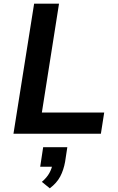

<svg xmlns="http://www.w3.org/2000/svg" viewBox="-20 -725 641 1041"><path d="M53 0 165 -705H300L207 -115H545L527 0ZM250 296 207 261Q234 238 247.5 213.5Q261 189 265 164L286 179H198L214 73H345L333 152Q325 197 306.5 232Q288 267 250 296Z"/></svg>

Font: Nunito Sans 8pt
Style: Bold Italic
Weight: 700
Italic angle: -9°
Version: Version 3.101;gftools[0.9.27]